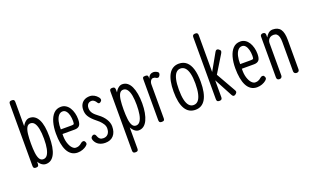

<svg xmlns="http://www.w3.org/2000/svg" viewBox="-91 -1178 3062 1872"><g transform="rotate(-20 1440.0 -242.5)"><path d="M197 11Q174 11 153.5 -4Q133 -19 117 -49Q101 -79 92 -123.5Q83 -168 83 -227Q83 -281 92.5 -325Q102 -369 118 -401Q134 -433 154.5 -450Q175 -467 197 -467Q227 -467 249.5 -452Q272 -437 287.5 -407Q303 -377 310.5 -333Q318 -289 318 -230Q318 -171 310.5 -126Q303 -81 287.5 -50.5Q272 -20 249.5 -4.5Q227 11 197 11ZM188 -42Q213 -42 229 -63Q245 -84 253.5 -125Q262 -166 262 -227Q262 -289 253.5 -330.5Q245 -372 229 -393Q213 -414 188 -414Q163 -414 149.5 -390.5Q136 -367 131 -325Q126 -283 126 -227Q126 -172 131 -130Q136 -88 149.5 -65Q163 -42 188 -42ZM93 11Q83 11 76.5 8Q70 5 67.5 -2Q65 -9 65 -20V-657Q65 -668 67.5 -674.5Q70 -681 76.5 -684Q83 -687 94 -687Q105 -687 111 -684Q117 -681 119.5 -674.5Q122 -668 122 -656V-19Q122 -3 116 4Q110 11 93 11Z M526 12Q490 12 463.5 -6Q437 -24 420.5 -56.5Q404 -89 396 -134Q388 -179 388 -234Q388 -299 402.5 -351Q417 -403 446.5 -433.5Q476 -464 522 -464Q550 -464 572 -450Q594 -436 609 -412Q624 -388 632 -357Q640 -326 640 -293Q640 -244 623 -226.5Q606 -209 574 -209H447Q445 -155 457 -117Q469 -79 487.5 -59Q506 -39 525 -39Q541 -39 552 -42.5Q563 -46 570.5 -51Q578 -56 584 -61.5Q590 -67 596.5 -70.5Q603 -74 612 -74Q620 -74 624 -70.5Q628 -67 630 -62Q634 -55 634.5 -52Q635 -49 635 -42Q635 -33 619.5 -20Q604 -7 579 2.5Q554 12 526 12ZM447 -257H554Q574 -257 580.5 -260.5Q587 -264 587 -292Q587 -325 580 -353Q573 -381 558.5 -398.5Q544 -416 523 -416Q498 -416 480.5 -395.5Q463 -375 454.5 -339Q446 -303 447 -257Z M812 15Q793 15 776.5 11Q760 7 746 -1Q732 -9 722 -20.5Q712 -32 705 -47Q701 -56 700 -63.5Q699 -71 701 -77.5Q703 -84 708 -88Q723 -102 735.5 -98Q748 -94 754 -74Q757 -65 762 -57.5Q767 -50 773.5 -44.5Q780 -39 789 -36.5Q798 -34 809 -34Q840 -34 858 -55Q876 -76 876 -113Q876 -124 872.5 -135.5Q869 -147 862.5 -157.5Q856 -168 847.5 -178Q839 -188 829.5 -197.5Q820 -207 809 -215Q780 -238 762 -257Q744 -276 734 -293Q724 -310 720.5 -326.5Q717 -343 717 -359Q717 -392 729.5 -415.5Q742 -439 765.5 -452Q789 -465 822 -465Q834 -465 845 -462Q856 -459 866.5 -453.5Q877 -448 886.5 -440Q896 -432 904 -422Q913 -411 914.5 -400.5Q916 -390 910 -383Q899 -370 888.5 -369Q878 -368 870 -381Q864 -392 856 -400Q848 -408 839.5 -412Q831 -416 822 -416Q807 -416 795.5 -409.5Q784 -403 777.5 -390Q771 -377 771 -359Q771 -343 775.5 -329.5Q780 -316 789 -304Q798 -292 810.5 -281Q823 -270 839 -258Q860 -243 876.5 -225.5Q893 -208 904.5 -189.5Q916 -171 922 -152Q928 -133 928 -114Q928 -53 897.5 -19Q867 15 812 15Z M1159 12Q1137 12 1116.5 -5Q1096 -22 1080 -54Q1064 -86 1054.5 -130Q1045 -174 1045 -228Q1045 -282 1054.5 -325.5Q1064 -369 1080 -400.5Q1096 -432 1116.5 -449Q1137 -466 1159 -466Q1189 -466 1211.5 -449Q1234 -432 1249 -400Q1264 -368 1272 -323.5Q1280 -279 1280 -225Q1280 -172 1272 -128.5Q1264 -85 1249 -53.5Q1234 -22 1211.5 -5Q1189 12 1159 12ZM1056 202Q1046 202 1039.5 199Q1033 196 1030.5 189Q1028 182 1028 171V-436Q1028 -447 1030.5 -453.5Q1033 -460 1039.5 -463Q1046 -466 1057 -466Q1073 -466 1079 -459Q1085 -452 1085 -435V172Q1085 183 1082.5 189.5Q1080 196 1073.5 199Q1067 202 1056 202ZM1150 -41Q1176 -41 1192.5 -64.5Q1209 -88 1216.5 -130Q1224 -172 1224 -228Q1224 -284 1216.5 -325.5Q1209 -367 1192.5 -390Q1176 -413 1150 -413Q1125 -413 1111.5 -390Q1098 -367 1093 -325.5Q1088 -284 1088 -228Q1088 -172 1093 -130Q1098 -88 1111.5 -64.5Q1125 -41 1150 -41Z M1397 11Q1387 11 1381 8Q1375 5 1372.5 -2Q1370 -9 1370 -20V-437Q1370 -449 1372.5 -455.5Q1375 -462 1381 -464Q1387 -466 1398 -466Q1408 -466 1414.5 -464Q1421 -462 1424 -455.5Q1427 -449 1427 -437V-425Q1432 -441 1439 -450.5Q1446 -460 1454.5 -465Q1463 -470 1471.5 -471.5Q1480 -473 1487 -473Q1491 -473 1497 -471.5Q1503 -470 1510 -467.5Q1517 -465 1522.5 -461.5Q1528 -458 1532 -453.5Q1536 -449 1536 -443Q1536 -430 1527.5 -418Q1519 -406 1510 -406Q1503 -406 1498 -408Q1493 -410 1489 -413Q1485 -416 1479 -418Q1473 -420 1463 -420Q1456 -420 1449.5 -416Q1443 -412 1438 -405Q1433 -398 1430 -388Q1427 -378 1427 -367V-18Q1427 -7 1424.5 -0.5Q1422 6 1415.5 8.5Q1409 11 1397 11Z M1748 13Q1713 13 1686.5 -2Q1660 -17 1642 -47.5Q1624 -78 1615 -122.5Q1606 -167 1606 -226Q1606 -285 1615 -330Q1624 -375 1641.5 -405Q1659 -435 1685.5 -450.5Q1712 -466 1746 -466Q1793 -466 1824.5 -439Q1856 -412 1872 -359Q1888 -306 1888 -227Q1888 -168 1879 -123Q1870 -78 1852.5 -48Q1835 -18 1809 -2.5Q1783 13 1748 13ZM1746 -37Q1775 -37 1794 -58.5Q1813 -80 1823 -123Q1833 -166 1833 -229Q1833 -291 1823 -332.5Q1813 -374 1793.5 -395Q1774 -416 1745 -416Q1718 -416 1699 -395Q1680 -374 1670.5 -332Q1661 -290 1661 -228Q1661 -165 1670.5 -122.5Q1680 -80 1699 -58.5Q1718 -37 1746 -37Z M2171 -40Q2179 -27 2179.5 -18.5Q2180 -10 2169 1Q2160 9 2152 11.5Q2144 14 2137.5 10Q2131 6 2126 -3L2025 -192V-19Q2025 -8 2022 -1.5Q2019 5 2013 8Q2007 11 1996 11Q1986 11 1979.5 8Q1973 5 1970.5 -2Q1968 -9 1968 -20V-657Q1968 -668 1971 -674.5Q1974 -681 1980.5 -684Q1987 -687 1997 -687Q2008 -687 2014 -684Q2020 -681 2022.5 -674.5Q2025 -668 2025 -656V-278L2122 -450Q2128 -461 2134.5 -465Q2141 -469 2148.5 -467.5Q2156 -466 2163 -460Q2177 -449 2177 -440Q2177 -431 2169 -417L2059 -237Z M2387 12Q2351 12 2324.5 -6Q2298 -24 2281.5 -56.5Q2265 -89 2257 -134Q2249 -179 2249 -234Q2249 -299 2263.5 -351Q2278 -403 2307.5 -433.5Q2337 -464 2383 -464Q2411 -464 2433 -450Q2455 -436 2470 -412Q2485 -388 2493 -357Q2501 -326 2501 -293Q2501 -244 2484 -226.5Q2467 -209 2435 -209H2308Q2306 -155 2318 -117Q2330 -79 2348.5 -59Q2367 -39 2386 -39Q2402 -39 2413 -42.5Q2424 -46 2431.5 -51Q2439 -56 2445 -61.5Q2451 -67 2457.5 -70.5Q2464 -74 2473 -74Q2481 -74 2485 -70.5Q2489 -67 2491 -62Q2495 -55 2495.5 -52Q2496 -49 2496 -42Q2496 -33 2480.5 -20Q2465 -7 2440 2.5Q2415 12 2387 12ZM2308 -257H2415Q2435 -257 2441.5 -260.5Q2448 -264 2448 -292Q2448 -325 2441 -353Q2434 -381 2419.5 -398.5Q2405 -416 2384 -416Q2359 -416 2341.5 -395.5Q2324 -375 2315.5 -339Q2307 -303 2308 -257Z M2618 12Q2609 12 2603 8.5Q2597 5 2594 -1.5Q2591 -8 2591 -18V-438Q2591 -447 2594.5 -452.5Q2598 -458 2604 -461Q2610 -464 2619 -464Q2625 -464 2630 -462.5Q2635 -461 2638.5 -457.5Q2642 -454 2643.5 -449Q2645 -444 2645 -438V-411Q2650 -420 2657 -430Q2664 -440 2673 -448Q2682 -456 2693.5 -461Q2705 -466 2720 -466Q2748 -466 2768 -457Q2788 -448 2800.5 -430Q2813 -412 2819 -384Q2825 -356 2825 -317V-17Q2825 -8 2822 -1.5Q2819 5 2812.5 8.5Q2806 12 2797 12Q2788 12 2781.5 8.5Q2775 5 2771.5 -1.5Q2768 -8 2768 -18V-318Q2768 -351 2762 -372Q2756 -393 2743.5 -403.5Q2731 -414 2711 -414Q2689 -414 2675 -405Q2661 -396 2654 -382Q2647 -368 2647 -351V-17Q2647 -8 2643.5 -1.5Q2640 5 2634 8.5Q2628 12 2618 12Z"/></g></svg>

Font: Fredoka Condensed Light
Style: Regular
Weight: 300
Width: 3
Designer: Ben Nathan
Foundry: Milena B. Brandão, Ben Nathan
Version: Version 2.001